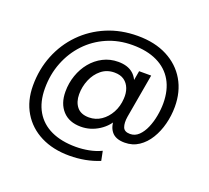

<svg xmlns="http://www.w3.org/2000/svg" viewBox="-139 -814 1288 1185"><g transform="rotate(20 505.5 -221.5)"><path d="M611.5 -120 613.2 -153.4 632.8 -123.3Q606.2 -64.4 551 -28.9Q495.8 6.5 432.6 6.5Q355.3 6.5 312.7 -40.2Q270 -87 270 -165.3Q270 -221.5 287.8 -272.4Q305.5 -323.3 338 -362.9Q370.6 -402.6 415.6 -425.8Q460.6 -449.1 515.1 -449.1Q576.8 -449.1 612.6 -418.5Q648.5 -388 657.8 -328.4L632.7 -314.8L654.4 -438.6H733.6L683.1 -150.2Q676.4 -108 686.1 -81.6Q695.7 -55.3 733.5 -55.3Q765.9 -55.3 790.2 -78.7Q814.4 -102 830.5 -139.4Q846.6 -176.7 854.5 -219.8Q862.5 -262.9 862.5 -302.1Q862.5 -389.5 827.3 -450.7Q792.1 -511.9 724.9 -544.2Q657.7 -576.5 562.3 -576.5Q471.3 -576.5 395.1 -543.2Q318.8 -509.8 262.7 -450.5Q206.6 -391.1 175.4 -311.9Q144.2 -232.7 144.2 -141Q144.2 -51.8 180.3 9.7Q216.3 71.1 283.9 102.6Q351.5 134 446 134Q487.7 134 530.7 125.9Q573.7 117.8 611.5 99.7L624 161.6Q578.7 180.3 528.8 189.6Q478.9 198.8 427.1 198.8Q319.3 198.8 238.8 158.1Q158.3 117.3 113.7 42.7Q69 -31.9 69 -132.9Q69 -239.2 106.2 -331.6Q143.3 -424 211.2 -493.4Q279.1 -562.8 371.2 -601.7Q463.2 -640.6 573.6 -640.6Q686.6 -640.6 767.9 -598.2Q849.2 -555.9 893 -481Q936.9 -406.1 936.9 -306.8Q936.9 -249.3 922.6 -193.7Q908.4 -138 880.7 -92.8Q853.1 -47.5 812.6 -20.5Q772.2 6.5 719.9 6.5Q659.1 6.5 632.7 -28.5Q606.2 -63.4 611.5 -120ZM515.4 -379Q465.5 -379 429.4 -349.6Q393.4 -320.3 374.2 -274.4Q355 -228.5 355 -178.6Q355 -128.2 380.8 -96.3Q406.6 -64.4 460 -64.4Q503.9 -64.4 539.8 -88.8Q575.6 -113.1 598.2 -154.5Q620.8 -195.8 623.7 -247Q626.4 -284.1 615.1 -313.8Q603.9 -343.6 579.3 -361.3Q554.7 -379 515.4 -379Z"/></g></svg>

Font: Poppins Variable
Style: Italic
Weight: 100
Italic angle: -10°
Designer: Jonny Pinhorn
Foundry: Indian Type Foundry
Version: Version 6.000